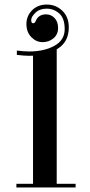

<svg xmlns="http://www.w3.org/2000/svg" viewBox="-20 -823 394 843"><path d="M229 -16H312V0H52V-16H125V-588L229 -611ZM108 -597Q174 -597 219 -622Q264 -647 264 -695Q264 -743 240 -764Q216 -785 185 -785Q154 -785 135.5 -767Q117 -749 117 -735Q117 -721 125 -721Q133 -721 136 -729Q148 -760 182 -760Q204 -760 219.5 -744Q235 -728 235 -700Q235 -672 215 -655Q195 -638 167 -638Q139 -638 117.5 -660Q96 -682 96 -717.5Q96 -753 121 -778Q146 -803 185.5 -803Q225 -803 253.5 -776Q282 -749 282 -703Q282 -638 231.5 -608Q181 -578 107 -578Q88 -578 54 -582V-601Q88 -597 108 -597Z"/></svg>

Font: Elsie Swash Caps
Style: Regular
Weight: 400
Designer: Alejandro Inler
Foundry: Alejandro Inler
Version: 1.003